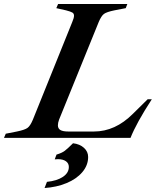

<svg xmlns="http://www.w3.org/2000/svg" viewBox="-77 -693 799 965"><path d="M-48 -21 8 -32Q47 -40 61 -50Q75 -60 88 -91L286 -582Q295 -603 295 -614Q295 -625 286.5 -630Q278 -635 255 -641L206 -652L215 -673H563L555 -652L498 -641Q459 -633 445.5 -623Q432 -613 419 -582L220 -92Q214 -76 214 -63Q214 -47 226.5 -39.5Q239 -32 267 -32H395Q502 -32 591 -121L665 -194H686Q608 -74 579 0H-57ZM159 221Q209 216 239 196Q269 176 269 146Q269 128 254.5 117.5Q240 107 214 107Q203 107 198 108L207 84Q234 76 248.5 65Q263 54 290 27Q324 31 345 50Q366 69 366 96Q366 138 336.5 172.5Q307 207 257 227.5Q207 248 147 252Z"/></svg>

Font: Ibarra Real Nova SemiBold
Style: Italic
Weight: 600
Italic angle: -22°
Designer: Jose Maria Ribagorda & Octavio Pardo
Foundry: Octavio Pardo
Version: Version 1.014